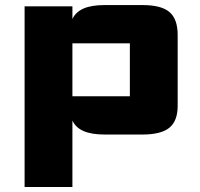

<svg xmlns="http://www.w3.org/2000/svg" viewBox="-20 -531 795 765"><path d="M78 214V-505.8H268.5V-455.3Q281.6 -483.5 313.3 -497.2Q345 -510.8 396.6 -510.8H547.8Q622.6 -510.8 655.2 -483Q687.9 -455.3 687.9 -391.7V-109Q687.9 -49.2 654.9 -22.1Q621.9 5 547.8 5H396.6Q345 5 313.4 -8.6Q281.8 -22.2 268.5 -50.5V214ZM268.5 -147.5H497.4Q497.4 -147.5 497.4 -147.5Q497.4 -147.5 497.4 -147.5V-358.3Q497.4 -358.3 497.4 -358.3Q497.4 -358.3 497.4 -358.3H268.5Z"/></svg>

Font: Science Gothic
Style: Regular
Weight: 400
Designer: Thomas Phinney, Vassil Kateliev, Brandon Buerkle
Foundry: Font Detective LLC
Version: Version 1.018